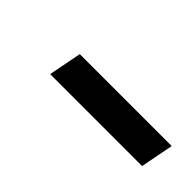

<svg xmlns="http://www.w3.org/2000/svg" viewBox="-9 -805 268 268"><g transform="rotate(45 125.0 -671.5)"><path d="M58.5 -647.5 68 -696.5H249.5L240 -647.5Z"/></g></svg>

Font: Anybody UltraCondensed Regular
Style: Bold Italic
Weight: 700
Width: 1
Italic angle: -10°
Designer: Tyler Finck
Foundry: Etcetera Type Company
Version: Version 1.010; ttfautohint (v1.8.3) -l 8 -r 50 -G 200 -x 14 